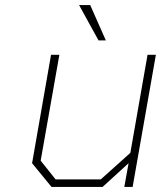

<svg xmlns="http://www.w3.org/2000/svg" viewBox="-20 -740 637 760"><path d="M370 -580 293 -720H337L399 -580ZM184 0 107 -94 182 -523H215L141 -104L200 -30H379L496 -135L564 -523H597L505 0H472L489 -94L386 0Z"/></svg>

Font: Tomorrow ExtraLight
Style: Italic
Weight: 275
Italic angle: -10°
Designer: Tony de Marco, Monica Rizzolli
Foundry: Just in Type
Version: Version 2.002